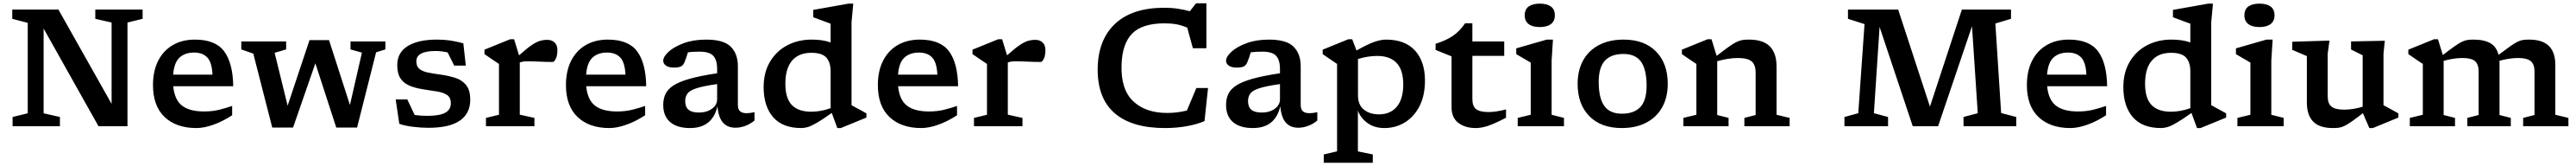

<svg xmlns="http://www.w3.org/2000/svg" viewBox="-20 -765 15650 1006"><path d="M148.5 -78.5V-626.5L54.5 -651V-707H335L658 -135.5V-628.5L559 -651V-707H846.5V-651L754.5 -628.5V0H578.5L245 -592V-78.5L344 -56V0H56.5V-56Z M1164.5 -525Q1289 -525 1342 -453.8Q1395 -382.5 1397 -242.5H1032.5Q1040.5 -160 1086 -124.8Q1131.5 -89.5 1220.5 -89.5Q1270.5 -89.5 1312.5 -100Q1354.5 -110.5 1390.5 -123V-66.5Q1333 -29 1276 -9Q1219 11 1173.5 11Q1051 11 980.2 -55.8Q909.5 -122.5 909.5 -249.5Q909.5 -334 940.5 -395.8Q971.5 -457.5 1028.8 -491.2Q1086 -525 1164.5 -525ZM1160 -446.5Q1103 -446.5 1070.2 -415.5Q1037.5 -384.5 1032 -312.5H1271Q1267.5 -388 1238.8 -417.2Q1210 -446.5 1160 -446.5Z M2179 -446 2109.5 -465.5V-514H2321.5V-465.5L2265 -448L2149.5 8H2023L1896 -381.5L1760.5 8H1634L1519 -440L1446 -465.5V-514H1718.5V-465.5L1648.5 -445L1727.5 -124.5L1860.5 -522H1979L2106 -129Z M2635 -525Q2676.5 -525 2714 -519.8Q2751.5 -514.5 2795 -502.5L2810 -367.5H2739.5L2699.5 -447.5Q2659 -456 2627 -456Q2509.5 -456 2509.5 -393.5Q2509.5 -363 2527.8 -347.8Q2546 -332.5 2579.8 -325.5Q2613.5 -318.5 2659.5 -312.5Q2705 -306 2745.8 -293.2Q2786.5 -280.5 2811.8 -249.8Q2837 -219 2837 -160Q2837 -78 2774.2 -34.2Q2711.5 9.5 2581.5 9.5Q2537 9.5 2487.5 3.2Q2438 -3 2406 -14.5L2384 -162.5H2454.5L2499.5 -68Q2518.5 -65.5 2538.5 -64.2Q2558.5 -63 2576.5 -63Q2651 -63 2685 -81.8Q2719 -100.5 2719 -138.5Q2719 -176 2693.5 -191.2Q2668 -206.5 2627.5 -212Q2587 -217.5 2541.5 -225.5Q2496 -233 2462.8 -248.2Q2429.5 -263.5 2411.5 -292.5Q2393.5 -321.5 2393.5 -370.5Q2393.5 -446.5 2457 -485.8Q2520.5 -525 2635 -525Z M3305 -523.5Q3333.5 -523.5 3350 -507.2Q3366.5 -491 3366.5 -462Q3366.5 -428 3356.8 -408.8Q3347 -389.5 3337.5 -389.5Q3297.5 -389.5 3259.8 -391.5Q3222 -393.5 3184 -393.5Q3171 -393.5 3160.2 -392Q3149.5 -390.5 3138 -386.5V-70L3227 -50.5V0H2932.5V-50.5L3011.5 -69.5V-377.5Q3001.5 -384 2976.5 -401Q2951.5 -418 2923.5 -437V-464L3079 -527H3103.5L3133.5 -429.5Q3178 -469.5 3207.5 -489.8Q3237 -510 3259.2 -516.8Q3281.5 -523.5 3305 -523.5Z M3673.5 -525Q3798 -525 3851 -453.8Q3904 -382.5 3906 -242.5H3541.5Q3549.5 -160 3595 -124.8Q3640.5 -89.5 3729.5 -89.5Q3779.5 -89.5 3821.5 -100Q3863.5 -110.5 3899.5 -123V-66.5Q3842 -29 3785 -9Q3728 11 3682.5 11Q3560 11 3489.2 -55.8Q3418.5 -122.5 3418.5 -249.5Q3418.5 -334 3449.5 -395.8Q3480.5 -457.5 3537.8 -491.2Q3595 -525 3673.5 -525ZM3669 -446.5Q3612 -446.5 3579.2 -415.5Q3546.5 -384.5 3541 -312.5H3780Q3776.5 -388 3747.8 -417.2Q3719 -446.5 3669 -446.5Z M4448.5 9Q4400 9 4372.5 -22Q4345 -53 4339 -121Q4308 11 4172.5 11Q4094 11 4051.8 -25Q4009.5 -61 4009.5 -129Q4009.5 -165 4022.5 -194Q4035.5 -223 4070 -246Q4104.5 -269 4169 -287.2Q4233.5 -305.5 4337 -321V-346.5Q4337 -401.5 4313.5 -426.8Q4290 -452 4230 -452Q4209 -452 4191.5 -451Q4174 -450 4159.5 -448Q4150.5 -416 4138.5 -387.5Q4130 -367 4114.8 -361.2Q4099.5 -355.5 4074.5 -355.5Q4042 -355.5 4025.8 -367.5Q4009.5 -379.5 4009.5 -397Q4009.5 -421.5 4042.2 -451.5Q4075 -481.5 4133.8 -503.2Q4192.5 -525 4270.5 -525Q4377 -525 4420 -481.8Q4463 -438.5 4463 -363.5V-130.5Q4463 -102 4476.5 -90.5Q4490 -79 4516 -79Q4535 -79 4564 -85V-34.5Q4538.5 -13.5 4508.2 -2.2Q4478 9 4448.5 9ZM4143 -152.5Q4143 -117 4163 -100Q4183 -83 4226.5 -83Q4273.5 -83 4305.2 -105.8Q4337 -128.5 4337 -163.5V-255.5Q4252 -243.5 4210.5 -229.8Q4169 -216 4156 -197.2Q4143 -178.5 4143 -152.5Z M5244 -52.5 5088.5 11H5067L5033.5 -80.5Q4975 -39 4941.2 -19.8Q4907.5 -0.5 4887 5.2Q4866.5 11 4848.5 11Q4734.5 11 4677 -55.2Q4619.5 -121.5 4619.5 -237Q4619.5 -325.5 4657.8 -390.2Q4696 -455 4762.2 -490Q4828.5 -525 4912 -525Q4945 -525 4972.5 -521Q5000 -517 5026.5 -508V-621.5Q5020.5 -623.5 5000.5 -631Q4980.5 -638.5 4958 -646.8Q4935.5 -655 4921 -660.5V-705L5135 -743H5164L5153.5 -630.5V-127.5Q5159.5 -124 5177.2 -114.5Q5195 -105 5214.2 -94.5Q5233.5 -84 5244 -78ZM5026.5 -332.5Q5026.5 -387 5000.5 -416Q4974.5 -445 4909.5 -445Q4832.5 -445 4792 -397.2Q4751.5 -349.5 4751.5 -258Q4751.5 -169 4791 -128.5Q4830.5 -88 4908.5 -88Q4966.5 -88 5026.5 -109.5Z M5568.5 -525Q5693 -525 5746 -453.8Q5799 -382.5 5801 -242.5H5436.5Q5444.5 -160 5490 -124.8Q5535.5 -89.5 5624.5 -89.5Q5674.5 -89.5 5716.5 -100Q5758.5 -110.5 5794.5 -123V-66.5Q5737 -29 5680 -9Q5623 11 5577.5 11Q5455 11 5384.2 -55.8Q5313.5 -122.5 5313.5 -249.5Q5313.5 -334 5344.5 -395.8Q5375.5 -457.5 5432.8 -491.2Q5490 -525 5568.5 -525ZM5564 -446.5Q5507 -446.5 5474.2 -415.5Q5441.5 -384.5 5436 -312.5H5675Q5671.5 -388 5642.8 -417.2Q5614 -446.5 5564 -446.5Z M6270 -523.5Q6298.5 -523.5 6315 -507.2Q6331.5 -491 6331.5 -462Q6331.5 -428 6321.8 -408.8Q6312 -389.5 6302.5 -389.5Q6262.5 -389.5 6224.8 -391.5Q6187 -393.5 6149 -393.5Q6136 -393.5 6125.2 -392Q6114.5 -390.5 6103 -386.5V-70L6192 -50.5V0H5897.5V-50.5L5976.5 -69.5V-377.5Q5966.5 -384 5941.5 -401Q5916.5 -418 5888.5 -437V-464L6044 -527H6068.5L6098.5 -429.5Q6143 -469.5 6172.5 -489.8Q6202 -510 6224.2 -516.8Q6246.5 -523.5 6270 -523.5Z M7071.5 -80.5Q7130.5 -80.5 7191 -95L7248.5 -231.5H7319.5L7298 -31Q7254.5 -12 7191.5 -0.5Q7128.5 11 7057.5 11Q6856.5 11 6752 -79.2Q6647.5 -169.5 6649 -348.5Q6651 -523.5 6754.8 -620.8Q6858.5 -718 7054.5 -718Q7098 -718 7135.8 -712.2Q7173.5 -706.5 7209 -697L7246.5 -745H7309.5V-472.5H7227.5L7193 -597.5Q7159.5 -612 7127.2 -617.8Q7095 -623.5 7055.5 -623.5Q6919 -623.5 6858.2 -561.2Q6797.5 -499 6794 -370.5Q6789.5 -223 6864.5 -151.8Q6939.5 -80.5 7071.5 -80.5Z M7868 9Q7819.5 9 7792 -22Q7764.5 -53 7758.5 -121Q7727.5 11 7592 11Q7513.5 11 7471.2 -25Q7429 -61 7429 -129Q7429 -165 7442 -194Q7455 -223 7489.5 -246Q7524 -269 7588.5 -287.2Q7653 -305.5 7756.5 -321V-346.5Q7756.5 -401.5 7733 -426.8Q7709.5 -452 7649.5 -452Q7628.5 -452 7611 -451Q7593.5 -450 7579 -448Q7570 -416 7558 -387.5Q7549.5 -367 7534.2 -361.2Q7519 -355.5 7494 -355.5Q7461.5 -355.5 7445.2 -367.5Q7429 -379.5 7429 -397Q7429 -421.5 7461.8 -451.5Q7494.5 -481.5 7553.2 -503.2Q7612 -525 7690 -525Q7796.5 -525 7839.5 -481.8Q7882.5 -438.5 7882.5 -363.5V-130.5Q7882.5 -102 7896 -90.5Q7909.5 -79 7935.5 -79Q7954.5 -79 7983.5 -85V-34.5Q7958 -13.5 7927.8 -2.2Q7897.5 9 7868 9ZM7562.5 -152.5Q7562.5 -117 7582.5 -100Q7602.5 -83 7646 -83Q7693 -83 7724.8 -105.8Q7756.5 -128.5 7756.5 -163.5V-255.5Q7671.5 -243.5 7630 -229.8Q7588.5 -216 7575.5 -197.2Q7562.5 -178.5 7562.5 -152.5Z M8320.5 171V221.5H8022.5V171L8103.5 152V-377.5Q8094 -384 8068.8 -401Q8043.5 -418 8016 -437V-464L8171.5 -527H8195.5L8221.5 -459Q8292 -498.5 8331.5 -511.8Q8371 -525 8401 -525Q8516.5 -525 8577 -458.5Q8637.5 -392 8637.5 -277Q8637.5 -186.5 8604.5 -122Q8571.5 -57.5 8515.5 -23.2Q8459.5 11 8390.5 11Q8330.5 11 8288.2 -19.5Q8246 -50 8230 -95V152.5ZM8505.5 -253Q8505.5 -342.5 8464.5 -384.2Q8423.5 -426 8348.5 -426Q8290.5 -426 8230.5 -407.5V-188.5Q8230.5 -128.5 8266.8 -100.2Q8303 -72 8358 -72Q8427.5 -72 8466.5 -118.5Q8505.5 -165 8505.5 -253Z M8925.5 -164.5Q8925.5 -120.5 8948.8 -103.2Q8972 -86 9024.5 -86Q9068.5 -86 9130 -102V-51.5Q9060.5 -15.5 9020.2 -2.2Q8980 11 8946 11Q8882 11 8840.5 -20.2Q8799 -51.5 8799 -115V-423.5L8702 -462.5V-499.5Q8766.5 -520 8807 -547.5Q8847.5 -575 8881.5 -624H8925.5V-514H9119V-426.5H8925.5Z M9335 -601Q9292 -601 9267.8 -618.8Q9243.5 -636.5 9243.5 -672.5Q9243.5 -708.5 9267.8 -725.8Q9292 -743 9335 -743Q9378 -743 9402.2 -725.8Q9426.5 -708.5 9426.5 -672.5Q9426.5 -636.5 9402.2 -618.8Q9378 -601 9335 -601ZM9415 -525 9407 -398.5V-69.5L9482 -50.5V0H9201V-50.5L9280 -69.5V-385.5Q9274.5 -389 9259.2 -397.8Q9244 -406.5 9225.8 -417.2Q9207.5 -428 9192 -437V-472L9377.5 -525Z M9833 11Q9707 11 9636 -61.2Q9565 -133.5 9565 -256.5Q9565 -339 9598.5 -399.2Q9632 -459.5 9694.8 -492.2Q9757.5 -525 9844.5 -525Q9970.5 -525 10041.5 -452.8Q10112.5 -380.5 10112.5 -257.5Q10112.5 -175 10078.8 -114.8Q10045 -54.5 9982.2 -21.8Q9919.5 11 9833 11ZM9833.5 -76Q9908.5 -76 9946.2 -116.5Q9984 -157 9984 -245.5Q9984 -343 9950.5 -390.5Q9917 -438 9843.5 -438Q9768.5 -438 9730.8 -397.5Q9693 -357 9693 -268.5Q9693 -171 9726.8 -123.5Q9760.5 -76 9833.5 -76Z M10578 -50.5 10646.5 -68V-325Q10646.5 -372 10622.2 -392.8Q10598 -413.5 10539 -413.5Q10508 -413.5 10475 -408Q10442 -402.5 10413 -394V-68L10482 -50.5V0H10207.5V-50.5L10286.5 -69.5V-377.5Q10278 -383 10255.2 -398.2Q10232.5 -413.5 10198.5 -437V-464L10354 -527H10378.5L10409.5 -426.5Q10455 -461.5 10483.2 -481.5Q10511.5 -501.5 10530.8 -510.8Q10550 -520 10566.5 -522.5Q10583 -525 10605.5 -525Q10692 -525 10732.8 -483.8Q10773.5 -442.5 10773.5 -362.5V-69.5L10853 -50.5V0H10578Z M12138 -80 12230 -56V0H11909.5V-56L11996 -79L11961 -606L11755 0H11601L11399.5 -602L11365 -79L11451 -56V0H11186V-56L11270 -79L11308 -619L11207.5 -651V-707H11512.5L11705.5 -119L11899.5 -707H12198V-651L12103 -622.5Z M12549.5 -525Q12674 -525 12727 -453.8Q12780 -382.5 12782 -242.5H12417.5Q12425.5 -160 12471 -124.8Q12516.5 -89.5 12605.5 -89.5Q12655.5 -89.5 12697.5 -100Q12739.5 -110.5 12775.5 -123V-66.5Q12718 -29 12661 -9Q12604 11 12558.5 11Q12436 11 12365.2 -55.8Q12294.5 -122.5 12294.5 -249.5Q12294.5 -334 12325.5 -395.8Q12356.5 -457.5 12413.8 -491.2Q12471 -525 12549.5 -525ZM12545 -446.5Q12488 -446.5 12455.2 -415.5Q12422.5 -384.5 12417 -312.5H12656Q12652.5 -388 12623.8 -417.2Q12595 -446.5 12545 -446.5Z M13505 -52.5 13349.5 11H13328L13294.5 -80.5Q13236 -39 13202.2 -19.8Q13168.5 -0.5 13148 5.2Q13127.5 11 13109.5 11Q12995.5 11 12938 -55.2Q12880.5 -121.5 12880.5 -237Q12880.5 -325.5 12918.8 -390.2Q12957 -455 13023.2 -490Q13089.5 -525 13173 -525Q13206 -525 13233.5 -521Q13261 -517 13287.5 -508V-621.5Q13281.5 -623.5 13261.5 -631Q13241.5 -638.5 13219 -646.8Q13196.5 -655 13182 -660.5V-705L13396 -743H13425L13414.5 -630.5V-127.5Q13420.5 -124 13438.2 -114.5Q13456 -105 13475.2 -94.5Q13494.5 -84 13505 -78ZM13287.5 -332.5Q13287.5 -387 13261.5 -416Q13235.5 -445 13170.5 -445Q13093.5 -445 13053 -397.2Q13012.5 -349.5 13012.5 -258Q13012.5 -169 13052 -128.5Q13091.5 -88 13169.5 -88Q13227.5 -88 13287.5 -109.5Z M13707.5 -601Q13664.5 -601 13640.2 -618.8Q13616 -636.5 13616 -672.5Q13616 -708.5 13640.2 -725.8Q13664.5 -743 13707.5 -743Q13750.5 -743 13774.8 -725.8Q13799 -708.5 13799 -672.5Q13799 -636.5 13774.8 -618.8Q13750.5 -601 13707.5 -601ZM13787.5 -525 13779.5 -398.5V-69.5L13854.5 -50.5V0H13573.5V-50.5L13652.5 -69.5V-385.5Q13647 -389 13631.8 -397.8Q13616.5 -406.5 13598.2 -417.2Q13580 -428 13564.5 -437V-472L13750 -525Z M14122 -182Q14122 -138.5 14144.5 -119.5Q14167 -100.5 14221.5 -100.5Q14248.5 -100.5 14278 -105.2Q14307.5 -110 14334.5 -118V-430L14264 -465V-514L14469 -518L14461 -438.5V-127.5Q14467 -124 14484.8 -114.5Q14502.5 -105 14521.8 -94.5Q14541 -84 14551.5 -78V-52.5L14396.5 11H14375L14336 -79Q14294.5 -47 14268.2 -28.8Q14242 -10.5 14224.2 -2Q14206.5 6.5 14190.8 8.8Q14175 11 14154.5 11Q14072 11 14033.8 -28.2Q13995.5 -67.5 13995.5 -143V-425L13906.5 -463V-512L14133 -519L14122 -440Z M15166 -376.5V-68L15234.5 -50.5V0H14970.5V-50.5L15039 -68V-332.5Q15039 -375.5 15017 -394.5Q14995 -413.5 14941 -413.5Q14913 -413.5 14883 -408.8Q14853 -404 14826.5 -396V-68L14895.5 -50.5V0H14621V-50.5L14700 -69.5V-377.5Q14691.5 -383 14668.8 -398.2Q14646 -413.5 14612 -437V-464L14767.5 -527H14792L14821.5 -431.5Q14864.5 -464.5 14891.5 -483.5Q14918.5 -502.5 14936.5 -511.2Q14954.5 -520 14970.2 -522.5Q14986 -525 15007 -525Q15072.5 -525 15110.2 -503.2Q15148 -481.5 15160 -432.5Q15203 -465 15229.8 -483.8Q15256.5 -502.5 15274.5 -511.5Q15292.5 -520.5 15308.2 -522.8Q15324 -525 15345 -525Q15427.5 -525 15466.2 -486.2Q15505 -447.5 15505 -371.5V-69.5L15584.5 -50.5V0H15309.5V-50.5L15378.5 -68V-332Q15378.5 -375 15356 -394.2Q15333.5 -413.5 15279 -413.5Q15251 -413.5 15221.2 -408.8Q15191.5 -404 15165.5 -396.5Q15166 -387 15166 -376.5Z"/></svg>

Font: Newsreader Caption Medium
Style: Regular
Weight: 500
Designer: Hugues Gentile
Foundry: Production Type
Version: Version 1.001